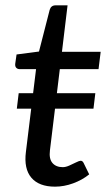

<svg xmlns="http://www.w3.org/2000/svg" viewBox="-20 -691 403 719"><path d="M43 -284 50 -342H337L330 -284ZM186 8Q126 8 97.5 -25.5Q69 -59 77 -122L115 -432H54Q46 -432 41 -437Q36 -442 37 -452L42 -487L126 -498L166 -654Q171 -671 188 -671H233L212 -497H357L349 -432H204L167 -128Q163 -96 176.5 -80.5Q190 -65 215 -65Q226 -65 239.5 -71Q253 -77 265 -83Q277 -89 282 -89Q289 -89 293 -81L314 -38Q288 -17 254 -4.5Q220 8 186 8Z"/></svg>

Font: Aleo
Style: Italic
Weight: 400
Italic angle: -7°
Designer: Alessio Laiso
Foundry: Alessio Laiso
Version: Version 2.001;gftools[0.9.29]